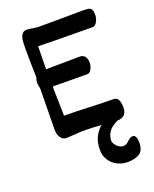

<svg xmlns="http://www.w3.org/2000/svg" viewBox="-149 -664 781 975"><g transform="rotate(-20 241.0 -176.0)"><path d="M459 150.9Q459 196.8 434.1 212.2Q409.2 227.5 371.1 227.5Q339.8 227.5 314 214.1Q288.1 200.7 272.9 176.3Q257.8 151.9 257.8 121.1Q257.8 80.6 271.5 53Q285.2 25.4 308.6 4.9Q263.7 1 213.4 1Q194.8 1 169.4 3.4Q129.4 5.9 118.7 5.9Q99.6 5.9 87.9 -11.5Q76.2 -28.8 76.7 -56.6L79.6 -273.4Q79.6 -280.3 77.1 -289.1Q76.7 -291 75.7 -297.1Q74.7 -303.2 74.7 -309.1Q74.7 -321.3 80.6 -336.4Q78.1 -411.1 78.1 -494.1Q78.1 -519.5 80.1 -536.9Q82 -554.2 90.6 -567.1Q99.1 -580.1 117.2 -580.1Q125.5 -580.1 134.5 -578.6Q143.6 -577.1 146.5 -576.7Q167 -572.8 179.2 -572.8L295.9 -573.2Q381.8 -574.2 413.1 -574.2Q438 -574.2 449 -572Q460 -569.8 465.1 -560.5Q470.2 -551.3 470.2 -530.8Q470.2 -512.7 460.2 -495.1Q450.2 -477.5 437 -477.5Q214.8 -478.5 143.1 -481Q143.1 -465.3 142.1 -421.4Q141.1 -375.5 141.1 -357.4L324.2 -359.4Q340.8 -359.4 350.8 -347.4Q360.8 -335.4 360.8 -310.1Q360.8 -303.2 357.2 -291.5Q353.5 -279.8 346.4 -271Q339.4 -262.2 329.1 -262.2Q237.3 -262.2 184.6 -263.2Q173.3 -263.7 159.2 -263.7Q146 -263.7 142.6 -262.2L146 -105Q178.2 -105 218.3 -103.5Q258.3 -102.1 272 -101.6Q361.8 -97.7 411.6 -97.7Q443.8 -97.7 443.8 -41Q443.8 -13.2 429.4 -1Q415 11.2 392.6 11.2Q372.6 21.5 359.4 31.7Q346.2 42 336.9 59.1Q327.6 76.2 327.6 101.6Q334 120.1 348.1 131.6Q362.3 143.1 376.5 143.1Q386.7 143.1 393.8 139.2Q400.9 135.3 409.2 127.4Q416.5 120.1 423.1 116.2Q429.7 112.3 439 112.3Q448.2 112.3 453.6 123.8Q459 135.3 459 150.9Z"/></g></svg>

Font: Dekko
Style: Regular
Weight: 400
Designer: Multiple
Foundry: Sorkin Type
Version: Version 2.001